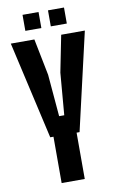

<svg xmlns="http://www.w3.org/2000/svg" viewBox="-102 -998 638 1051"><g transform="rotate(-10 217.0 -472.0)"><path d="M152.5 0V-257.5H134.5L11 -800H142L182.5 -596.5L202.5 -363H231L250.5 -596.5L291 -800H422.5L297.5 -257.5H281V0ZM243 -855V-944H332V-855ZM101.5 -855V-944H190.5V-855Z"/></g></svg>

Font: Big Shoulders
Style: Bold
Weight: 700
Designer: Patric King
Foundry: XO Type Co
Version: Version 2.002